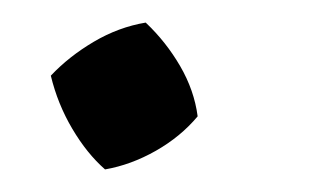

<svg xmlns="http://www.w3.org/2000/svg" viewBox="-20 -147 294 170"><path d="M73 3Q57 -11 44 -33Q31 -55 25 -80Q41 -97 63 -110Q85 -123 109 -127Q127 -110 139.5 -88.5Q152 -67 155 -44Q140 -26 118 -13.5Q96 -1 73 3Z"/></svg>

Font: Piazzolla Medium
Style: Italic
Weight: 500
Italic angle: -11.3°
Designer: Juan Pablo del Peral
Foundry: Huerta Tipografica
Version: Version 1.330